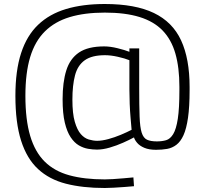

<svg xmlns="http://www.w3.org/2000/svg" viewBox="-20 -740 1018 960"><path d="M504 200Q393 200 309.5 178.5Q226 157 170 105Q114 53 85.5 -36.5Q57 -126 57 -261Q57 -387 85.5 -474.5Q114 -562 170.5 -616Q227 -670 310.5 -695Q394 -720 504 -720Q656 -720 749.5 -675Q843 -630 885.5 -538Q928 -446 928 -305V-289Q928 -206 920 -151Q912 -96 897.5 -64Q883 -32 862 -16Q841 0 815.5 4.5Q790 9 760 9Q725 9 701.5 -1Q678 -11 665.5 -26Q653 -41 650 -53Q628 -41 595.5 -26.5Q563 -12 528.5 -2Q494 8 465 8Q444 8 420.5 4Q397 0 374.5 -13Q352 -26 333.5 -53.5Q315 -81 304 -127Q293 -173 293 -244Q293 -329 311.5 -388Q330 -447 375 -477.5Q420 -508 501 -508Q531 -508 567.5 -499Q604 -490 627 -481V-498H676V-301Q676 -211 678 -157Q680 -103 688.5 -76.5Q697 -50 715 -41.5Q733 -33 764 -33Q790 -33 810.5 -39Q831 -45 846 -69.5Q861 -94 869 -146Q877 -198 877 -289V-306Q877 -402 857 -472Q837 -542 793 -587.5Q749 -633 677.5 -655Q606 -677 504 -677Q403 -677 328.5 -654.5Q254 -632 204.5 -583Q155 -534 131 -455Q107 -376 107 -261Q107 -141 131 -60.5Q155 20 203.5 68Q252 116 327 136.5Q402 157 504 157Q519 157 544.5 155.5Q570 154 597.5 151.5Q625 149 647 147L650 191Q629 193 602 195Q575 197 548.5 198.5Q522 200 504 200ZM466 -36Q490 -36 521.5 -44.5Q553 -53 584 -66Q615 -79 638 -91Q636 -115 633 -149Q630 -183 628.5 -220.5Q627 -258 627 -293V-439Q605 -448 569.5 -456Q534 -464 505 -464Q439 -464 403.5 -438.5Q368 -413 355 -363Q342 -313 342 -242Q342 -172 354 -131Q366 -90 384 -69.5Q402 -49 424 -42.5Q446 -36 466 -36Z"/></svg>

Font: Cairo Play Light
Style: Regular
Weight: 300
Version: Version 3.119